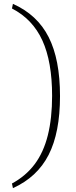

<svg xmlns="http://www.w3.org/2000/svg" viewBox="-20 -810 396 995"><path d="M47 -790Q173 -734 232 -618Q291 -502 291 -312Q291 -123 232 -7.5Q173 108 47 165L42 141Q114 102 160 40.5Q206 -21 228 -109.5Q250 -198 250 -313Q250 -490 199.5 -600.5Q149 -711 42 -766Z"/></svg>

Font: Exo 2 ExtraLight
Style: Regular
Weight: 250
Designer: Natanael Gama
Foundry: Natanael Gama
Version: Version 2.010